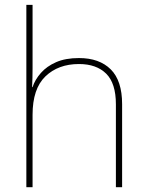

<svg xmlns="http://www.w3.org/2000/svg" viewBox="-20 -780 613 800"><path d="M89.8 0V-759.8H115.7V-496.1Q115.7 -474.1 115.2 -456.5Q114.7 -439 113.8 -417H115.7Q125.5 -447.8 150.4 -476.1Q174.8 -503.9 213.9 -521Q252.9 -538.1 309.1 -538.1Q394 -538.1 441.4 -491Q488.8 -443.8 488.8 -346.2V0H462.9V-345.2Q462.9 -433.1 422.4 -473.1Q381.8 -513.2 309.1 -513.2Q222.7 -513.2 169.2 -461.7Q115.7 -410.2 115.7 -301.8V0Z"/></svg>

Font: Nokora Thin
Style: Regular
Weight: 100
Designer: Danh Hong
Version: Version 8.000; ttfautohint (v1.8.3)